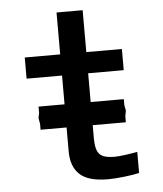

<svg xmlns="http://www.w3.org/2000/svg" viewBox="-53 -778 705 831"><g transform="rotate(-5 300.0 -363.0)"><path d="M223.5 -128.5V-232.5H110.5V-258.5L106 -283L110.5 -306.5V-333H223.5V-458H69.5V-550H223.5V-732H337V-550H491.5V-458H337V-333H481V-306.5L485.5 -283L481 -258.5V-232.5H337V-177Q337 -141.5 344.5 -122.5Q352 -103.5 369.8 -95.8Q387.5 -88 420 -88Q436.5 -88 467.5 -92.2Q498.5 -96.5 519 -100.5V-9Q497.5 -3.5 455.2 1.5Q413 6.5 382.5 6.5Q298.5 6.5 261 -27.5Q223.5 -61.5 223.5 -128.5Z"/></g></svg>

Font: JuliaMono SemiBold
Style: Regular
Weight: 600
Monospace: yes
Designer: cormullion
Foundry: corm
Version: Version 0.055; ttfautohint (v1.8.4)